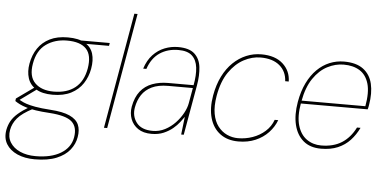

<svg xmlns="http://www.w3.org/2000/svg" viewBox="-92 -838 2379 1189"><g transform="rotate(5 1097.5 -244.0)"><path d="M160 232Q98 232 52 211.5Q6 191 -16.5 154Q-39 117 -30 66Q-24 35 -10 10Q4 -15 31 -38.5Q58 -62 103 -89L123 -78Q57 -44 28.5 -10Q0 24 -7 64Q-15 108 5.5 141.5Q26 175 67.5 193.5Q109 212 164 212Q261 212 321 175.5Q381 139 392 75Q403 11 367 -22Q331 -55 227 -62Q177 -65 141.5 -70.5Q106 -76 81.5 -83.5Q57 -91 40 -99.5Q23 -108 10 -117L12 -133L120 -210L141 -203L25 -119L21 -133Q34 -128 47 -120.5Q60 -113 80.5 -106Q101 -99 136.5 -92.5Q172 -86 231 -82Q309 -77 351.5 -57.5Q394 -38 408 -5.5Q422 27 414 72Q407 115 378 151.5Q349 188 295.5 210Q242 232 160 232ZM236 -176Q171 -176 132.5 -200Q94 -224 81 -265Q68 -306 77 -356Q87 -411 114.5 -451.5Q142 -492 188 -515Q234 -538 300 -538Q368 -538 406.5 -515Q445 -492 457.5 -451.5Q470 -411 460 -356Q451 -306 424 -265Q397 -224 350.5 -200Q304 -176 236 -176ZM241 -196Q324 -196 374.5 -236.5Q425 -277 439 -357Q453 -440 416.5 -479Q380 -518 297 -518Q221 -518 166.5 -479Q112 -440 98 -357Q84 -277 124.5 -236.5Q165 -196 241 -196ZM387 -508 381 -526H561L558 -508Z M571 0 697 -720H717L591 0Z M867 12Q816 12 783.5 -10Q751 -32 737.5 -68Q724 -104 731 -145Q742 -205 771 -241.5Q800 -278 844.5 -294.5Q889 -311 943 -311H1101Q1113 -374 1107.5 -421Q1102 -468 1074 -494Q1046 -520 989 -520Q922 -520 873 -487Q824 -454 801 -386H781Q798 -439 829.5 -472.5Q861 -506 901.5 -522Q942 -538 985 -538Q1055 -538 1088 -507.5Q1121 -477 1127 -426Q1133 -375 1122 -312L1067 0H1051L1064 -111Q1055 -98 1039 -77Q1023 -56 999 -36Q975 -16 942.5 -2Q910 12 867 12ZM873 -7Q914 -7 949.5 -25.5Q985 -44 1012.5 -73Q1040 -102 1058 -135Q1076 -168 1081 -197L1098 -293H945Q883 -293 843 -273.5Q803 -254 781 -220.5Q759 -187 751 -143Q741 -88 772 -47.5Q803 -7 873 -7Z M1407 12Q1339 12 1293.5 -22Q1248 -56 1230.5 -117Q1213 -178 1227 -258Q1239 -326 1265 -378Q1291 -430 1328 -465.5Q1365 -501 1409.5 -519.5Q1454 -538 1503 -538Q1589 -538 1637 -494.5Q1685 -451 1686 -385H1664Q1661 -446 1618 -482Q1575 -518 1500 -518Q1447 -518 1395.5 -490.5Q1344 -463 1304.5 -406Q1265 -349 1249 -258Q1238 -193 1246.5 -146Q1255 -99 1278.5 -68.5Q1302 -38 1334.5 -23Q1367 -8 1403 -8Q1450 -8 1494 -23.5Q1538 -39 1571.5 -69Q1605 -99 1620 -141H1642Q1626 -98 1593 -63Q1560 -28 1513 -8Q1466 12 1407 12Z M1921 12Q1853 12 1811 -23.5Q1769 -59 1754 -121Q1739 -183 1753 -264Q1765 -332 1790 -383Q1815 -434 1850 -468.5Q1885 -503 1927.5 -520.5Q1970 -538 2017 -538Q2093 -538 2136.5 -505.5Q2180 -473 2193.5 -416Q2207 -359 2194 -283Q2193 -275 2191.5 -269.5Q2190 -264 2188 -256H1763L1766 -274H2172Q2188 -362 2172 -415.5Q2156 -469 2116 -494Q2076 -519 2016 -519Q1965 -519 1915.5 -493.5Q1866 -468 1828.5 -413Q1791 -358 1775 -270L1773 -259Q1758 -175 1774.5 -119Q1791 -63 1830 -35.5Q1869 -8 1920 -8Q1996 -8 2048 -41Q2100 -74 2132 -138H2154Q2133 -94 2101.5 -60Q2070 -26 2025.5 -7Q1981 12 1921 12Z"/></g></svg>

Font: DM Sans 9pt Thin
Style: Italic
Weight: 250
Italic angle: -10°
Version: Version 4.004;gftools[0.9.30]